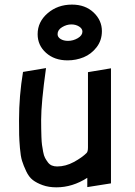

<svg xmlns="http://www.w3.org/2000/svg" viewBox="-20 -802 581 827"><path d="M271 -542Q307.6 -542 340.3 -555.4Q373 -568.8 396 -598.4Q418.9 -627.9 418.9 -668Q418.9 -714.4 383.1 -748.3Q347.2 -782.2 290 -782.2Q228.5 -782.2 185.3 -745.1Q142.1 -708 142.1 -654.8Q142.1 -606.9 178.2 -574.5Q214.4 -542 271 -542ZM287.1 -696.8Q306.6 -696.8 320.8 -687.7Q335 -678.7 335 -666Q335 -649.4 315.2 -637.7Q295.4 -626 272.9 -626Q253.9 -626 241 -634Q228 -642.1 228 -654.8Q228 -673.3 247.6 -685.1Q267.1 -696.8 287.1 -696.8ZM157.2 -286.1Q157.2 -358.4 178.2 -508.8L79.1 -492.2Q62 -388.2 62 -286.1V-280.8Q62 -241.7 62.5 -220.5Q63 -199.2 65.9 -164.1Q68.8 -128.9 75 -109.1Q81.1 -89.4 92.8 -64.5Q104.5 -39.6 121.3 -26.6Q138.2 -13.7 164.1 -4.4Q189.9 4.9 223.1 4.9Q292 4.9 356 -36.1V3.9L458 -12.2V-507.8L358.9 -491.2V-167Q358.9 -148.9 353 -143.1Q333.5 -123.5 298.1 -104.2Q262.7 -85 226.1 -85Q213.4 -85 203.4 -89.1Q193.4 -93.3 186.3 -102.8Q179.2 -112.3 174.1 -121.8Q168.9 -131.3 165.8 -148.4Q162.6 -165.5 160.9 -178Q159.2 -190.4 158.4 -212.9Q157.7 -235.4 157.5 -248.3Q157.2 -261.2 157.2 -286.1Z"/></svg>

Font: Comic Neue Angular
Style: Bold
Weight: 700
Designer: Craig Rozynski
Foundry: Craig Rozynski
Version: Version 2.003